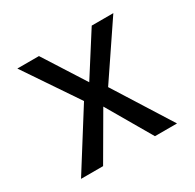

<svg xmlns="http://www.w3.org/2000/svg" viewBox="-114 -608 741 731"><g transform="rotate(-30 256.0 -242.5)"><path d="M203 -251 45 -485H140L256 -303L372 -485H467L309 -251L467 0H370L256 -196L142 0H45Z"/></g></svg>

Font: Niramit
Style: Regular
Weight: 400
Version: Version 1.000; ttfautohint (v1.6)